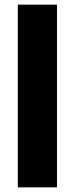

<svg xmlns="http://www.w3.org/2000/svg" viewBox="-20 -805 326 825"><path d="M56.6 0H224.9V-785H56.6Z"/></svg>

Font: Anybody Thin
Style: Regular
Weight: 100
Designer: Tyler Finck
Foundry: Etcetera Type Company
Version: Version 1.114;gftools[0.9.25]